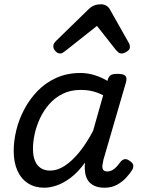

<svg xmlns="http://www.w3.org/2000/svg" viewBox="-20 -860 663 897"><path d="M187 17Q143 17 111 -3.5Q79 -24 61.5 -62.5Q44 -101 44 -155Q44 -201 56 -251Q68 -301 93 -348.5Q118 -396 155 -434.5Q192 -473 242.5 -496Q293 -519 356 -519Q389 -519 421.5 -509Q454 -499 482 -482L483 -486Q488 -504 498 -509.5Q508 -515 527 -515Q557 -515 565.5 -506Q574 -497 569 -477L463 -113Q460 -100 458.5 -87.5Q457 -75 462 -67Q467 -59 481 -59Q494 -59 505.5 -65.5Q517 -72 526.5 -83Q536 -94 544 -105Q551 -113 561 -116Q571 -119 585 -109Q601 -99 602.5 -88.5Q604 -78 598 -67Q588 -50 569.5 -30Q551 -10 526 3.5Q501 17 469 17Q440 17 421 8Q402 -1 392 -15.5Q382 -30 378.5 -49Q375 -68 376 -88Q377 -91 377 -94Q377 -97 377 -100Q344 -55 310 -29.5Q276 -4 244.5 6.5Q213 17 187 17ZM134 -165Q134 -132 143 -109.5Q152 -87 170 -75Q188 -63 214 -63Q248 -63 282 -85Q316 -107 350 -148.5Q384 -190 415 -249L462 -415Q434 -429 409 -434.5Q384 -440 358 -440Q310 -440 273.5 -422Q237 -404 210.5 -374Q184 -344 167 -307.5Q150 -271 142 -234Q134 -197 134 -165ZM262 -610Q249 -610 239 -621Q229 -632 229 -644Q229 -652 233 -658Q237 -664 241 -668L395 -818Q408 -830 421.5 -835Q435 -840 452 -840Q465 -840 476.5 -833.5Q488 -827 494 -815L581 -661Q585 -654 586 -649Q587 -644 587 -640Q587 -628 572.5 -619Q558 -610 548 -610Q539 -610 533.5 -615Q528 -620 522 -626L433 -739L289 -625Q283 -621 276 -615.5Q269 -610 262 -610Z"/></svg>

Font: Playwrite TZ
Style: Regular
Weight: 400
Designer: Veronika Burian, José Scaglione
Foundry: TypeTogether
Version: Version 1.002